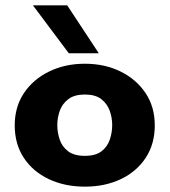

<svg xmlns="http://www.w3.org/2000/svg" viewBox="-20 -688 633 717"><path d="M297 9Q222 9 162.5 -19Q103 -47 69 -98.5Q35 -150 35 -220Q35 -289 69.5 -340.5Q104 -392 163.5 -421Q223 -450 297 -450Q371 -450 430 -421Q489 -392 523.5 -340.5Q558 -289 558 -220Q558 -150 524 -98.5Q490 -47 431 -19Q372 9 297 9ZM297 -106Q337 -106 359 -123Q381 -140 390 -166.5Q399 -193 399 -221Q399 -249 389.5 -275Q380 -301 358 -318Q336 -335 297 -335Q258 -335 235.5 -318Q213 -301 203.5 -275Q194 -249 194 -221Q194 -193 203 -166.5Q212 -140 234.5 -123Q257 -106 297 -106ZM237 -489 103 -668H231L349 -489Z"/></svg>

Font: Teachers
Style: Regular
Weight: 400
Designer: Alfredo Marco Pradil, Chank Diesel
Version: Version 1.001